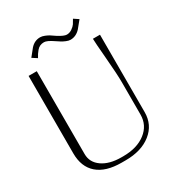

<svg xmlns="http://www.w3.org/2000/svg" viewBox="-187 -891 924 1011"><g transform="rotate(-30 275.0 -385.5)"><path d="M118.2 -708 152.8 -751Q177.2 -778.8 211.9 -778.8Q224.1 -778.8 239 -772.7Q253.9 -766.6 262.7 -761Q271.5 -755.4 289.1 -743.2Q324.7 -720.2 341.8 -720.2Q358.9 -720.2 373.8 -730.5Q388.7 -740.7 395.8 -751.2Q402.8 -761.7 411.1 -776.9L439.9 -757.8L404.8 -714.8Q378.9 -687 345.2 -687Q334 -687 319.6 -693.1Q305.2 -699.2 296.4 -704.6Q287.6 -710 271 -721.2Q234.9 -746.1 216.8 -746.1Q203.1 -746.1 192.1 -741.2Q181.2 -736.3 172.4 -725.8Q163.6 -715.3 159.4 -708.7Q155.3 -702.1 147.9 -689ZM58.1 -632.8H107.9V-128.9Q107.9 -78.1 151.6 -47.6Q195.3 -17.1 267.1 -17.1H278.8Q362.8 -17.1 414.8 -57.1Q466.8 -97.2 466.8 -162.1V-358.9Q466.8 -405.8 458 -509.5Q449.2 -613.3 449.2 -632.8H492.2V-162.1Q492.2 -85.4 433.6 -38.8Q375 7.8 278.8 7.8H253.9Q158.7 7.8 108.4 -35.9Q58.1 -79.6 58.1 -162.1Z"/></g></svg>

Font: Resagokr
Style: Light
Weight: 300
Designer: gluk
Foundry: gluk
Version: Version 0.95